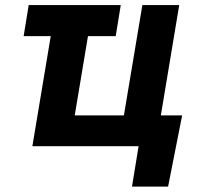

<svg xmlns="http://www.w3.org/2000/svg" viewBox="-20 -565 781 742"><path d="M446.7 -545.5 427.2 -425.4H320L268.8 -119H458.8L530.2 -545.5H672.6L601.6 -119H683.9L629.6 156.2H490.1L515.6 0H105.1L176.1 -425.4H71.4L90.9 -545.5Z"/></svg>

Font: Inter UI
Style: Bold Italic
Weight: 700
Italic angle: 9.39999°
Designer: Rasmus Andersson
Foundry: rsms
Version: 3.2;8d6f07862